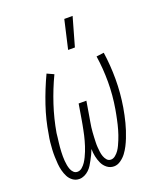

<svg xmlns="http://www.w3.org/2000/svg" viewBox="-140 -836 780 933"><g transform="rotate(-20 250.0 -370.0)"><path d="M109 8Q90 8 75.5 -2.5Q61 -13 53 -28.5Q45 -44 40.5 -61.5Q36 -79 34.5 -97Q33 -115 32.5 -134Q32 -153 33 -171.5Q34 -190 36 -209Q38 -228 42 -247Q53 -318 77 -389Q101 -460 133 -528L168 -512Q137 -447 114.5 -378.5Q92 -310 80 -240Q79 -229 77.5 -217Q76 -205 74.5 -193Q73 -181 72 -169Q71 -157 70.5 -145.5Q70 -134 70 -122.5Q70 -111 71 -99Q72 -87 74 -76Q76 -65 80 -54.5Q84 -44 92 -36Q100 -28 112 -28Q125 -28 136 -37.5Q147 -47 154.5 -58.5Q162 -70 168 -82.5Q174 -95 179 -107.5Q184 -120 188 -132.5Q192 -145 195.5 -157.5Q199 -170 202 -183Q205 -196 207.5 -209Q210 -222 212.5 -234.5Q215 -247 217 -260L230 -338H270L257 -260Q255 -247 252.5 -234Q250 -221 248.5 -208.5Q247 -196 246 -183Q245 -170 244.5 -157.5Q244 -145 243.5 -132Q243 -119 244 -106.5Q245 -94 246.5 -82Q248 -70 252 -58.5Q256 -47 264 -37.5Q272 -28 285 -28Q297 -28 308 -37Q319 -46 326.5 -57Q334 -68 339.5 -80Q345 -92 350 -104Q355 -116 359 -128Q363 -140 366.5 -152Q370 -164 373 -176.5Q376 -189 378.5 -201Q381 -213 383.5 -225.5Q386 -238 388 -250Q400 -320 400 -388.5Q400 -457 390 -523L429 -528Q439 -460 439 -388.5Q439 -317 427 -245Q424 -227 420 -208.5Q416 -190 411.5 -172Q407 -154 401 -136Q395 -118 388 -100Q381 -82 372 -64.5Q363 -47 351.5 -31.5Q340 -16 323 -4Q306 8 288 8Q268 8 252.5 -4Q237 -16 229 -33.5Q221 -51 217 -70Q213 -89 213 -109Q208 -96 202 -83.5Q196 -71 189.5 -59Q183 -47 176 -35.5Q169 -24 158.5 -14Q148 -4 135 2Q122 8 109 8ZM271 -600 305 -748H348L306 -600Z"/></g></svg>

Font: Iosevka Term Curly Extralight
Style: Italic
Weight: 200
Italic angle: -9°
Designer: Belleve Invis
Foundry: Belleve Invis
Version: Version 32.3.0